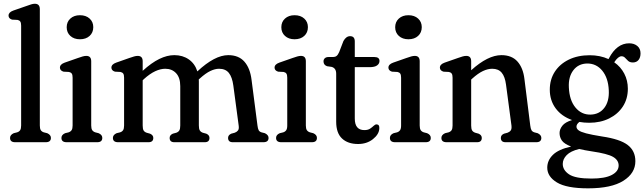

<svg xmlns="http://www.w3.org/2000/svg" viewBox="-20 -757 3430 1022"><path d="M192 -708V-89Q192 -72 197.2 -64Q202.5 -56 213.5 -52.5L231.5 -48Q251 -39 251 -23Q251 0 223.5 0H60.5Q33.5 0 33.5 -23Q33.5 -39 53 -48L71 -52.5Q82 -56 87.2 -64Q92.5 -72 92.5 -89V-620.5Q92.5 -636 87.8 -642.5Q83 -649 73.5 -651L44 -652.5Q25.5 -658.5 25.5 -674Q25.5 -691.5 50 -700.5L120.5 -725Q136 -730.5 146.2 -733.8Q156.5 -737 165.5 -737Q192 -737 192 -708Z M405.5 -548Q374 -548 354.5 -565.8Q335 -583.5 335 -612Q335 -640.5 354.5 -658.2Q374 -676 405.5 -676Q437.5 -676 457 -658.2Q476.5 -640.5 476.5 -612.5Q476.5 -583.5 457 -565.8Q437.5 -548 405.5 -548ZM465.5 -431V-89Q465.5 -72 471 -64Q476.5 -56 487.5 -52.5L505 -48Q524.5 -39.5 524.5 -23Q524.5 0 497.5 0H334.5Q307 0 307 -23Q307 -39.5 326.5 -48L345 -52.5Q355.5 -56 361 -64Q366.5 -72 366.5 -89V-343.5Q366.5 -359 361.8 -365.5Q357 -372 347 -374L318 -375.5Q299 -381.5 299 -397Q299 -414.5 324 -423.5L394 -448Q409.5 -453.5 420 -456.5Q430.5 -459.5 439.5 -459.5Q465.5 -459.5 465.5 -431Z M739.5 -431V-380Q786.5 -423 828 -443.2Q869.5 -463.5 908 -463.5Q952.5 -463.5 985 -440.8Q1017.5 -418 1030.5 -377Q1123 -463.5 1195 -463.5Q1250.5 -463.5 1281 -428.8Q1311.5 -394 1319 -332L1350.5 -89Q1352.5 -72 1356.8 -64Q1361 -56 1372 -52.5L1390 -48Q1409.5 -38.5 1409.5 -23Q1409.5 0 1382 0H1219Q1194 0 1194 -23Q1194 -38 1211 -45.5L1229.5 -50.5Q1240.5 -54.5 1246.8 -62.5Q1253 -70.5 1250.5 -88.5L1222 -301.5Q1216 -346.5 1198.2 -368.8Q1180.5 -391 1146 -391Q1124.5 -391 1099.8 -379.2Q1075 -367.5 1044 -339.5L1038 -334Q1038.5 -329 1038.5 -323.5V-89Q1038.5 -71 1043.5 -62.8Q1048.5 -54.5 1059.5 -50.5L1078 -45.5Q1095 -38 1095 -23Q1095 0 1070 0H908Q883 0 883 -23Q883 -38 900 -45.5L918.5 -50.5Q929.5 -54.5 934.5 -62.8Q939.5 -71 939.5 -89V-298.5Q939.5 -343.5 917.5 -367.2Q895.5 -391 859.5 -391Q834.5 -391 806 -377.8Q777.5 -364.5 746 -336L739.5 -329.5V-89Q739.5 -71 744.2 -62.8Q749 -54.5 760.5 -50.5L778.5 -45.5Q796 -38 796 -23Q796 0 770.5 0H608.5Q581 0 581 -23Q581 -39 600.5 -48L619 -52.5Q630 -56 635.2 -64Q640.5 -72 640.5 -89V-343.5Q640.5 -359 635.8 -365.5Q631 -372 621 -374L592 -375.5Q573 -381.5 573 -397Q573 -414.5 598 -423.5L667.5 -448Q683.5 -453.5 693.8 -456.5Q704 -459.5 713 -459.5Q739.5 -459.5 739.5 -431Z M1548 -548Q1516.5 -548 1497 -565.8Q1477.5 -583.5 1477.5 -612Q1477.5 -640.5 1497 -658.2Q1516.5 -676 1548 -676Q1580 -676 1599.5 -658.2Q1619 -640.5 1619 -612.5Q1619 -583.5 1599.5 -565.8Q1580 -548 1548 -548ZM1608 -431V-89Q1608 -72 1613.5 -64Q1619 -56 1630 -52.5L1647.5 -48Q1667 -39.5 1667 -23Q1667 0 1640 0H1477Q1449.5 0 1449.5 -23Q1449.5 -39.5 1469 -48L1487.5 -52.5Q1498 -56 1503.5 -64Q1509 -72 1509 -89V-343.5Q1509 -359 1504.2 -365.5Q1499.5 -372 1489.5 -374L1460.5 -375.5Q1441.5 -381.5 1441.5 -397Q1441.5 -414.5 1466.5 -423.5L1536.5 -448Q1552 -453.5 1562.5 -456.5Q1573 -459.5 1582 -459.5Q1608 -459.5 1608 -431Z M1745 -401 1721 -404.5Q1702 -411 1702 -430.5Q1702 -440.5 1709 -447Q1716 -453.5 1728.5 -453.5H1753Q1764 -453.5 1771.5 -459.2Q1779 -465 1785.5 -480L1808 -538.5Q1822.5 -564.5 1843.5 -564.5Q1868.5 -564.5 1868.5 -536.5V-453.5H1972.5Q2000 -453.5 2000 -432.5Q2000 -418 1987.2 -408.8Q1974.5 -399.5 1947 -399.5H1868.5V-126Q1868.5 -64.5 1919.5 -64.5Q1938.5 -64.5 1950 -72.2Q1961.5 -80 1969.2 -87.5Q1977 -95 1984.5 -95Q2001 -94.5 1999 -72.5Q1997.5 -42 1965 -16.2Q1932.5 9.5 1886 9.5Q1831.5 9.5 1800.5 -19.8Q1769.5 -49 1769.5 -109V-364.5Q1769.5 -394.5 1745 -401Z M2154 -548Q2122.5 -548 2103 -565.8Q2083.5 -583.5 2083.5 -612Q2083.5 -640.5 2103 -658.2Q2122.5 -676 2154 -676Q2186 -676 2205.5 -658.2Q2225 -640.5 2225 -612.5Q2225 -583.5 2205.5 -565.8Q2186 -548 2154 -548ZM2214 -431V-89Q2214 -72 2219.5 -64Q2225 -56 2236 -52.5L2253.5 -48Q2273 -39.5 2273 -23Q2273 0 2246 0H2083Q2055.5 0 2055.5 -23Q2055.5 -39.5 2075 -48L2093.5 -52.5Q2104 -56 2109.5 -64Q2115 -72 2115 -89V-343.5Q2115 -359 2110.2 -365.5Q2105.5 -372 2095.5 -374L2066.5 -375.5Q2047.5 -381.5 2047.5 -397Q2047.5 -414.5 2072.5 -423.5L2142.5 -448Q2158 -453.5 2168.5 -456.5Q2179 -459.5 2188 -459.5Q2214 -459.5 2214 -431Z M2488 -431V-383Q2577 -463.5 2649 -463.5Q2704 -463.5 2734.2 -429.8Q2764.5 -396 2771.5 -336.5L2802.5 -89Q2804.5 -72 2809 -64Q2813.5 -56 2824.5 -52.5L2842 -48Q2861.5 -38.5 2861.5 -23Q2861.5 0 2834.5 0H2671Q2646 0 2646 -23Q2646 -38.5 2663 -45.5L2681.5 -50.5Q2692.5 -54.5 2698.5 -62.5Q2704.5 -70.5 2702.5 -88.5L2673.5 -306.5Q2668 -349 2650.5 -370Q2633 -391 2600 -391Q2576.5 -391 2550.5 -378.8Q2524.5 -366.5 2493.5 -338.5L2488 -333.5V-89Q2488 -71 2493 -62.8Q2498 -54.5 2509.5 -50.5L2527.5 -45.5Q2544.5 -38 2544.5 -23Q2544.5 0 2519.5 0H2357Q2329.5 0 2329.5 -23Q2329.5 -39 2349 -48L2367.5 -52.5Q2378.5 -56 2383.8 -64Q2389 -72 2389 -89V-343.5Q2389 -359 2384.2 -365.5Q2379.5 -372 2369.5 -374L2340.5 -375.5Q2321.5 -381.5 2321.5 -397Q2321.5 -414.5 2346.5 -423.5L2416.5 -448Q2432 -453.5 2442.5 -456.5Q2453 -459.5 2462 -459.5Q2488 -459.5 2488 -431Z M3185 -30.5Q3280.5 -16.5 3321.2 14.8Q3362 46 3362 101Q3362 165 3298.2 205.2Q3234.5 245.5 3110.5 245.5Q2996 245.5 2944.5 214.2Q2893 183 2893 135.5Q2893 97 2922.8 67.5Q2952.5 38 3020 23Q2983.5 9 2971 -8.8Q2958.5 -26.5 2958.5 -49Q2958.5 -69 2973.5 -88Q2988.5 -107 3025 -118Q2969 -138 2937.8 -180.2Q2906.5 -222.5 2906.5 -279.5Q2906.5 -334 2933.2 -375.2Q2960 -416.5 3008 -439.8Q3056 -463 3119 -463Q3174.5 -463 3219 -442.5L3221.5 -447Q3263.5 -526.5 3329 -526.5Q3355.5 -526.5 3372.5 -512.2Q3389.5 -498 3389.5 -473Q3389.5 -451 3378.8 -437.8Q3368 -424.5 3349 -424.5Q3332.5 -424.5 3323.5 -432.8Q3314.5 -441 3307.2 -449.2Q3300 -457.5 3288 -457.5Q3270.5 -457.5 3249.5 -425.5Q3284 -401.5 3303 -365Q3322 -328.5 3322 -285Q3322 -231 3295.5 -190.2Q3269 -149.5 3222.5 -126.5Q3176 -103.5 3116.5 -103.5Q3089 -103.5 3064 -108Q3048.5 -96 3048.5 -83Q3048.5 -72 3059.5 -63.5Q3070.5 -55 3099.8 -47.2Q3129 -39.5 3185 -30.5ZM3105 -419Q3058.5 -418 3031.8 -383Q3005 -348 3008 -291.5Q3011 -223.5 3043 -184.8Q3075 -146 3123.5 -147Q3170 -148 3196.8 -183Q3223.5 -218 3220.5 -276.5Q3217.5 -342 3185.8 -380.8Q3154 -419.5 3105 -419ZM2975.5 115.5Q2975.5 148.5 3009 171Q3042.5 193.5 3128.5 193.5Q3200.5 193.5 3236.8 174.2Q3273 155 3273 124Q3273 95.5 3243.5 78.2Q3214 61 3132 49Q3092 43 3063 36Q3017.5 47 2996.5 68.5Q2975.5 90 2975.5 115.5Z"/></svg>

Font: Fraunces 72pt S100
Style: Regular
Weight: 400
Version: Version 1.000; ttfautohint (v1.8.3)